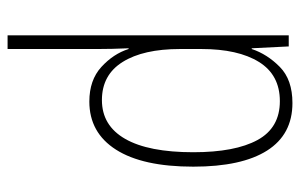

<svg xmlns="http://www.w3.org/2000/svg" viewBox="-166 -686 810 519"><g transform="rotate(-90 239.5 -426.0)"><path d="M221 -41Q136 -41 92.5 -109.5Q49 -178 49 -309Q49 -446 95 -518Q141 -590 225 -590Q283 -590 318.5 -557.5Q354 -525 367 -484H369Q368 -507 367.5 -527.5Q367 -548 367 -568V-811H404V-51H374L369 -151H367Q353 -109 318.5 -75Q284 -41 221 -41ZM226 -75Q297 -75 332 -131.5Q367 -188 367 -287V-345Q367 -444 332 -500Q297 -556 229 -556Q160 -556 124 -493Q88 -430 88 -309Q88 -196 121 -135.5Q154 -75 226 -75Z"/></g></svg>

Font: Noto Sans Tamil UI Condensed ExtraLight
Style: Regular
Weight: 200
Width: 3
Designer: Jelle Bosma - Monotype Design Team
Foundry: Monotype Imaging Inc.
Version: Version 2.004; ttfautohint (v1.8.4.7-5d5b)